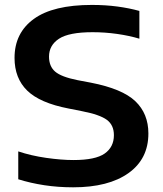

<svg xmlns="http://www.w3.org/2000/svg" viewBox="-20 -770 678 799"><path d="M284.5 9.5Q222 9.5 164.5 0.8Q107 -8 56 -24V-140Q109.5 -122 172.5 -113Q235.5 -104 286 -104Q377 -104 415.5 -131Q454 -158 454 -207.5Q454 -249.5 424.8 -271.2Q395.5 -293 320.5 -307.5L265 -318.5Q146 -341.5 93.2 -393Q40.5 -444.5 40.5 -529Q40.5 -633 120.8 -691.2Q201 -749.5 362.5 -749.5Q418.5 -749.5 468.8 -742.8Q519 -736 560 -724.5V-609Q518.5 -621.5 467.5 -628.8Q416.5 -636 365.5 -636Q267 -636 225.5 -608.8Q184 -581.5 184 -534.5Q184 -494 209.5 -472Q235 -450 302.5 -436.5L358 -426Q489 -400.5 543.2 -348.8Q597.5 -297 597.5 -214.5Q597.5 -108.5 514.5 -49.5Q431.5 9.5 284.5 9.5Z"/></svg>

Font: Encode Sans Exp SmBold
Style: Regular
Weight: 600
Width: 7
Designer: Multiple Designers
Foundry: Impallari Type
Version: Version 3.002; ttfautohint (v1.8.3) -l 8 -r 50 -G 200 -x 14 